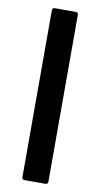

<svg xmlns="http://www.w3.org/2000/svg" viewBox="-96 -793 493 946"><g transform="rotate(10 151.0 -320.0)"><path d="M99 110Q86 110 86 97V-737Q86 -750 99 -750H203Q216 -750 216 -737V97Q216 110 203 110Z"/></g></svg>

Font: LINE Seed Sans App
Style: Bold
Weight: 700
Designer: LINE VX Design & Dalton Maag Ltd & Sandoll Inc
Foundry: Dalton Maag Ltd
Version: Version 1.003